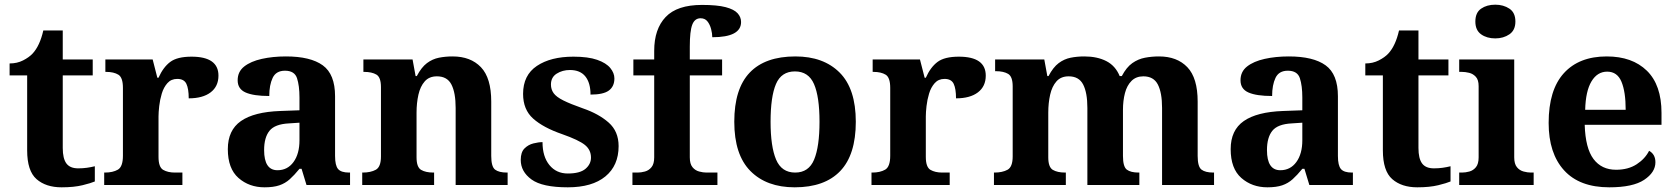

<svg xmlns="http://www.w3.org/2000/svg" viewBox="-20 -790 7158 820"><path d="M243 10Q176 10 136 -25Q96 -60 96 -148V-468H21V-519Q53 -519 78.5 -532Q104 -545 119 -561Q150 -594 165 -660H248V-536H376V-468H248V-158Q248 -113 263.5 -92Q279 -71 314 -71Q334 -71 351.5 -73.5Q369 -76 385 -80V-15Q369 -8 332.5 1Q296 10 243 10Z M425 0V-53H428Q462 -53 483.5 -65.5Q505 -78 505 -125V-415Q505 -459 485.5 -471Q466 -483 433 -483H430V-536H632L652 -458H657Q677 -503 707 -525.5Q737 -548 798 -548Q913 -548 913 -467Q913 -421 879.5 -395.5Q846 -370 786 -370Q786 -411 776 -432Q766 -453 737 -453Q711 -453 695 -435Q679 -417 671 -390.5Q663 -364 660 -337Q657 -310 657 -293V-120Q657 -76 677 -64.5Q697 -53 727 -53H759V0Z M1110 10Q1044 10 998.5 -30Q953 -70 953 -153Q953 -234 1009 -273Q1065 -312 1177 -316L1259 -319V-374Q1259 -424 1248.5 -456Q1238 -488 1197 -488Q1159 -488 1144.5 -457.5Q1130 -427 1130 -380Q1063 -380 1029 -395Q995 -410 995 -447Q995 -484 1023 -506Q1051 -528 1098 -538.5Q1145 -549 1201 -549Q1306 -549 1358.5 -511Q1411 -473 1411 -379V-124Q1411 -83 1424 -68Q1437 -53 1471 -53H1475V0H1289L1268 -69H1259Q1237 -42 1217.5 -24.5Q1198 -7 1173 1.5Q1148 10 1110 10ZM1165 -63Q1208 -63 1233.5 -98Q1259 -133 1259 -191V-266L1214 -263Q1154 -260 1131 -231.5Q1108 -203 1108 -149Q1108 -63 1165 -63Z M1527 0V-53H1529Q1563 -53 1585 -65Q1607 -77 1607 -122V-418Q1607 -460 1587.5 -471.5Q1568 -483 1535 -483H1532V-536H1742L1755 -465H1760Q1780 -503 1803.5 -520.5Q1827 -538 1854.5 -543.5Q1882 -549 1913 -549Q1990 -549 2034 -503Q2078 -457 2078 -356V-124Q2078 -78 2094.5 -65.5Q2111 -53 2145 -53H2148V0H1926V-329Q1926 -394 1908 -429Q1890 -464 1846 -464Q1813 -464 1794 -442.5Q1775 -421 1767 -385.5Q1759 -350 1759 -309V-118Q1759 -76 1778.5 -64.5Q1798 -53 1831 -53H1834V0Z M2405 10Q2296 10 2250 -23.5Q2204 -57 2204 -107Q2204 -140 2220 -156Q2236 -172 2258 -177.5Q2280 -183 2297 -183Q2297 -121 2326.5 -85Q2356 -49 2405 -49Q2457 -49 2480.5 -69Q2504 -89 2504 -117Q2504 -150 2478 -171Q2452 -192 2381 -217Q2300 -245 2257 -283.5Q2214 -322 2214 -389Q2214 -469 2273 -508.5Q2332 -548 2429 -548Q2492 -548 2530.5 -534.5Q2569 -521 2586.5 -499.5Q2604 -478 2604 -455Q2604 -421 2580.5 -403.5Q2557 -386 2502 -386Q2502 -436 2480 -463.5Q2458 -491 2414 -491Q2382 -491 2357.5 -475.5Q2333 -460 2333 -429Q2333 -408 2344.5 -392Q2356 -376 2386 -361Q2416 -346 2470 -327Q2537 -304 2579.5 -266.5Q2622 -229 2622 -166Q2622 -83 2565.5 -36.5Q2509 10 2405 10Z M2681 0V-53H2703Q2718 -53 2734.5 -57.5Q2751 -62 2762.5 -76Q2774 -90 2774 -118V-468H2685V-536H2774V-573Q2774 -666 2823 -717.5Q2872 -769 2978 -769Q3043 -769 3079 -759.5Q3115 -750 3130 -733.5Q3145 -717 3145 -696Q3145 -631 3022 -631Q3022 -647 3017 -666Q3012 -685 3001.5 -698.5Q2991 -712 2972 -712Q2947 -712 2936.5 -684.5Q2926 -657 2926 -591V-536H3064V-468H2926V-118Q2926 -90 2937.5 -76Q2949 -62 2966 -57.5Q2983 -53 2997 -53H3044V0Z M3374 10Q3254 10 3185 -59.5Q3116 -129 3116 -270Q3116 -411 3182 -480Q3248 -549 3377 -549Q3497 -549 3566 -480Q3635 -411 3635 -270Q3635 -129 3568.5 -59.5Q3502 10 3374 10ZM3376 -53Q3434 -53 3457 -108.5Q3480 -164 3480 -270Q3480 -377 3456.5 -431Q3433 -485 3375 -485Q3317 -485 3294 -431Q3271 -377 3271 -270Q3271 -164 3294.5 -108.5Q3318 -53 3376 -53Z M3702 0V-53H3705Q3739 -53 3760.5 -65.5Q3782 -78 3782 -125V-415Q3782 -459 3762.5 -471Q3743 -483 3710 -483H3707V-536H3909L3929 -458H3934Q3954 -503 3984 -525.5Q4014 -548 4075 -548Q4190 -548 4190 -467Q4190 -421 4156.5 -395.5Q4123 -370 4063 -370Q4063 -411 4053 -432Q4043 -453 4014 -453Q3988 -453 3972 -435Q3956 -417 3948 -390.5Q3940 -364 3937 -337Q3934 -310 3934 -293V-120Q3934 -76 3954 -64.5Q3974 -53 4004 -53H4036V0Z M4225 0V-53H4227Q4261 -53 4283 -65Q4305 -77 4305 -122V-421Q4305 -463 4285.5 -474.5Q4266 -486 4233 -486H4230V-536H4440L4453 -465H4458Q4478 -503 4501.5 -520.5Q4525 -538 4552.5 -543.5Q4580 -549 4611 -549Q4666 -549 4705 -529Q4744 -509 4762 -465H4771Q4791 -503 4816 -520.5Q4841 -538 4870 -543.5Q4899 -549 4930 -549Q5007 -549 5051 -503Q5095 -457 5095 -356V-124Q5095 -78 5111.5 -65.5Q5128 -53 5162 -53H5165V0H4943V-329Q4943 -394 4925 -429Q4907 -464 4863 -464Q4832 -464 4812.5 -444.5Q4793 -425 4784.5 -392.5Q4776 -360 4776 -321V-124Q4776 -78 4792.5 -65.5Q4809 -53 4843 -53H4846V0H4624V-329Q4624 -394 4606 -429Q4588 -464 4544 -464Q4511 -464 4492 -442.5Q4473 -421 4465 -385.5Q4457 -350 4457 -309V-118Q4457 -76 4476.5 -64.5Q4496 -53 4529 -53H4532V0Z M5393 10Q5327 10 5281.5 -30Q5236 -70 5236 -153Q5236 -234 5292 -273Q5348 -312 5460 -316L5542 -319V-374Q5542 -424 5531.5 -456Q5521 -488 5480 -488Q5442 -488 5427.5 -457.5Q5413 -427 5413 -380Q5346 -380 5312 -395Q5278 -410 5278 -447Q5278 -484 5306 -506Q5334 -528 5381 -538.5Q5428 -549 5484 -549Q5589 -549 5641.5 -511Q5694 -473 5694 -379V-124Q5694 -83 5707 -68Q5720 -53 5754 -53H5758V0H5572L5551 -69H5542Q5520 -42 5500.5 -24.5Q5481 -7 5456 1.5Q5431 10 5393 10ZM5448 -63Q5491 -63 5516.5 -98Q5542 -133 5542 -191V-266L5497 -263Q5437 -260 5414 -231.5Q5391 -203 5391 -149Q5391 -63 5448 -63Z M6033 10Q5966 10 5926 -25Q5886 -60 5886 -148V-468H5811V-519Q5843 -519 5868.5 -532Q5894 -545 5909 -561Q5940 -594 5955 -660H6038V-536H6166V-468H6038V-158Q6038 -113 6053.5 -92Q6069 -71 6104 -71Q6124 -71 6141.5 -73.5Q6159 -76 6175 -80V-15Q6159 -8 6122.5 1Q6086 10 6033 10Z M6366 -626Q6330 -626 6305.5 -643.5Q6281 -661 6281 -698Q6281 -736 6305.5 -753Q6330 -770 6366 -770Q6401 -770 6426.5 -753Q6452 -736 6452 -698Q6452 -661 6426.5 -643.5Q6401 -626 6366 -626ZM6212 0V-53H6224Q6239 -53 6255.5 -57.5Q6272 -62 6283.5 -76Q6295 -90 6295 -118V-422Q6295 -449 6283 -462Q6271 -475 6254.5 -479Q6238 -483 6224 -483H6212V-536H6447V-118Q6447 -90 6458.5 -76Q6470 -62 6487 -57.5Q6504 -53 6518 -53H6530V0Z M6853 10Q6726 10 6660 -62.5Q6594 -135 6594 -265Q6594 -406 6659 -477.5Q6724 -549 6842 -549Q6951 -549 7013.5 -488Q7076 -427 7076 -308V-257H6748Q6751 -157 6785.5 -111Q6820 -65 6882 -65Q6934 -65 6970 -88.5Q7006 -112 7023 -146Q7050 -131 7050 -97Q7050 -54 7002 -22Q6954 10 6853 10ZM6923 -321Q6923 -398 6905 -441Q6887 -484 6844 -484Q6802 -484 6777 -442.5Q6752 -401 6750 -321Z"/></svg>

Font: Noto Serif Thai
Style: Bold
Weight: 700
Designer: Monotype Design Team
Foundry: Monotype Imaging Inc.
Version: Version 2.002; ttfautohint (v1.8.4.7-5d5b)